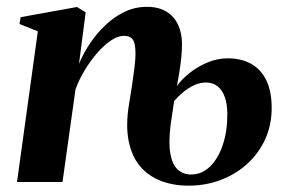

<svg xmlns="http://www.w3.org/2000/svg" viewBox="-20 -546 858 576"><path d="M217 -354.5Q230.5 -387 251 -417.2Q271.5 -447.5 297.8 -472Q324 -496.5 354.8 -511Q385.5 -525.5 420.5 -525.5Q456 -525.5 479.2 -511.2Q502.5 -497 514.2 -471.8Q526 -446.5 526 -412.5Q526 -395 523.8 -373Q521.5 -351 518 -329Q514.5 -307 510.5 -287.5Q524 -307 547.8 -326.2Q571.5 -345.5 601.5 -358.2Q631.5 -371 664 -371Q703 -371 732.5 -355Q762 -339 778.5 -306Q795 -273 795 -222Q795 -171 775.5 -128.2Q756 -85.5 721.5 -54.2Q687 -23 641.8 -6Q596.5 11 545.5 11Q500.5 11 463 -3.2Q425.5 -17.5 400.2 -47.2Q375 -77 365.8 -124Q356.5 -171 367.5 -236Q372 -262 376.2 -290.5Q380.5 -319 383.5 -343.8Q386.5 -368.5 386.5 -385Q386.5 -403.5 383.5 -415.5Q380.5 -427.5 372.8 -433Q365 -438.5 351.5 -438.5Q333.5 -438.5 312.8 -424.5Q292 -410.5 271.8 -387.2Q251.5 -364 234.2 -335.5Q217 -307 206.5 -278L167.5 0H31L93.5 -452L38.5 -474L42 -494.5L211 -525L237 -509ZM492 -173Q485 -117.5 491.2 -84.2Q497.5 -51 513.8 -36.8Q530 -22.5 552.5 -22.5Q586 -22.5 610.5 -46.8Q635 -71 648.5 -111.8Q662 -152.5 662 -203Q662 -232.5 654.8 -253.8Q647.5 -275 633.2 -286.8Q619 -298.5 597.5 -298.5Q580.5 -298.5 563.2 -290.8Q546 -283 530.5 -270.2Q515 -257.5 502.5 -243Z"/></svg>

Font: Merriweather 120pt
Style: Bold Italic
Weight: 700
Italic angle: -7.8°
Version: Version 2.101